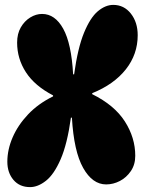

<svg xmlns="http://www.w3.org/2000/svg" viewBox="-20 -758 593 785"><path d="M103 7Q60 7 35 -22.5Q10 -52 10 -97Q10 -146 31.5 -196Q53 -246 94.5 -290Q136 -334 197 -364V-368Q122 -407 86 -462.5Q50 -518 50 -584Q50 -620 65 -646Q80 -672 103.5 -686.5Q127 -701 152 -701Q205 -701 238.5 -640.5Q272 -580 279 -454H283Q298 -562 323.5 -624Q349 -686 380 -712Q411 -738 443 -738Q487 -738 515 -702.5Q543 -667 543 -614Q543 -536 494.5 -474.5Q446 -413 357 -377V-373Q448 -328 490.5 -261.5Q533 -195 533 -121Q533 -85 515 -58.5Q497 -32 470 -18Q443 -4 414 -4Q358 -4 320 -71.5Q282 -139 274 -277H270Q255 -169 228 -107Q201 -45 168 -19Q135 7 103 7Z"/></svg>

Font: DynaPuff Condensed
Style: Bold
Weight: 700
Width: 3
Designer: Toshi Omagari, Jennifer Daniel
Foundry: Google Fonts
Version: Version 2.000; ttfautohint (v1.8.4.7-5d5b)